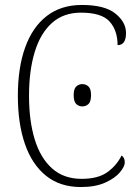

<svg xmlns="http://www.w3.org/2000/svg" viewBox="-20 -744 559 774"><path d="M306 10Q222 10 165.5 -35.5Q109 -81 80.5 -163.5Q52 -246 52 -358Q52 -471 81.5 -553Q111 -635 168.5 -679.5Q226 -724 310 -724Q402 -724 445 -689.5Q488 -655 488 -611Q488 -562 454 -562Q454 -621 422 -657Q390 -693 306 -693Q236 -693 189.5 -651.5Q143 -610 120 -534.5Q97 -459 97 -358Q97 -257 120 -182Q143 -107 190 -65Q237 -23 309 -23Q376 -23 413.5 -50.5Q451 -78 470 -117Q483 -109 483 -89Q483 -73 463.5 -49.5Q444 -26 404.5 -8Q365 10 306 10ZM312 -315Q298 -315 287.5 -324.5Q277 -334 277 -361Q277 -386 287.5 -395.5Q298 -405 312 -405Q326 -405 336.5 -395.5Q347 -386 347 -361Q347 -334 336.5 -324.5Q326 -315 312 -315Z"/></svg>

Font: Noto Serif SemiCondensed ExtraLight
Style: Regular
Weight: 200
Width: 4
Designer: Monotype Design Team
Foundry: Monotype Imaging Inc.
Version: Version 2.014